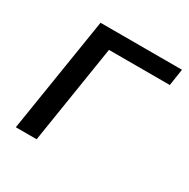

<svg xmlns="http://www.w3.org/2000/svg" viewBox="-121 -615 717 727"><g transform="rotate(30 237.0 -251.5)"><path d="M38 0 118 -503H474L463 -430H197L129 0Z"/></g></svg>

Font: Mulish Medium
Style: Italic
Weight: 500
Italic angle: -9°
Designer: Vernon Adams
Foundry: Vernon Adams
Version: Version 3.603; ttfautohint (v1.8.3)